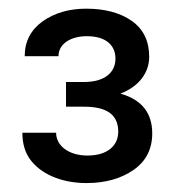

<svg xmlns="http://www.w3.org/2000/svg" viewBox="-20 -736 407 436"><path d="M170.9 -493.7C219.2 -493.7 248.5 -478 248.5 -437C248.5 -405.3 224.1 -382.8 178.7 -382.8C135.7 -382.8 107.4 -405.3 107.4 -434.6H30.8C30.8 -408.2 37.6 -386.7 51.8 -369.6C79.6 -335.9 127.4 -320.3 176.3 -320.3C218.8 -320.3 254.4 -330.1 283.2 -350.1C311.5 -369.6 325.7 -397.5 325.7 -433.1C325.7 -479.5 301.8 -509.8 253.4 -523.4C295.9 -539.6 318.8 -571.3 318.8 -606.9C318.8 -642.6 305.7 -669.9 279.3 -688.5C252.9 -707 218.3 -716.3 175.8 -716.3C136.7 -716.3 103.5 -706.5 76.7 -687.5C49.8 -668 36.1 -641.6 36.1 -608.4H112.8C112.8 -636.2 140.1 -653.8 177.2 -653.8C222.2 -653.8 242.2 -631.8 242.2 -603C242.2 -571.8 218.3 -549.8 170.9 -549.8H129.9V-493.7Z"/></svg>

Font: Vazirmatn
Style: Regular
Weight: 400
Designer: Saber Rastikerdar
Foundry: Saber Rastikerdar
Version: Version 33.003